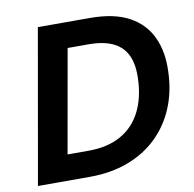

<svg xmlns="http://www.w3.org/2000/svg" viewBox="-79 -780 869 859"><g transform="rotate(-10 356.0 -350.0)"><path d="M25 0 148 -700H384Q493 -700 561 -663.5Q629 -627 660.5 -560Q692 -493 688 -402Q685 -312 654 -238.5Q623 -165 567.5 -111.5Q512 -58 434.5 -29Q357 0 261 0ZM180 -116H274Q362 -116 422 -149.5Q482 -183 514 -245.5Q546 -308 549 -393Q552 -457 533 -499.5Q514 -542 470.5 -563.5Q427 -585 357 -585H263Z"/></g></svg>

Font: DM Sans 16pt
Style: Bold Italic
Weight: 700
Italic angle: -10°
Version: Version 4.004;gftools[0.9.30]